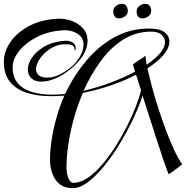

<svg xmlns="http://www.w3.org/2000/svg" viewBox="-20 -901 991 1002"><path d="M359 81Q301 81 271 38.5Q241 -4 241 -70Q241 -115 249.5 -171.5Q258 -228 275 -288Q292 -348 316 -402Q280 -399 246 -399Q177 -399 121 -416.5Q65 -434 32.5 -473.5Q0 -513 0 -578Q0 -630 32.5 -679Q65 -728 126.5 -762.5Q188 -797 275 -803Q316 -806 353 -792.5Q390 -779 413.5 -752.5Q437 -726 437 -688Q437 -666 427.5 -641Q418 -616 396 -588Q370 -557 336.5 -531.5Q303 -506 266.5 -490.5Q230 -475 196 -475Q161 -475 143 -493.5Q125 -512 125 -538Q125 -568 147 -600.5Q169 -633 211.5 -658Q254 -683 317 -688Q337 -690 356 -681Q375 -672 375 -650Q375 -640 372 -637.5Q369 -635 369 -642Q369 -657 359.5 -663Q350 -669 337 -669.5Q324 -670 313 -670Q275 -668 241.5 -646Q208 -624 188 -594.5Q168 -565 168 -540Q168 -521 182 -508.5Q196 -496 228 -496Q258 -496 290 -511.5Q322 -527 349.5 -550Q377 -573 391 -596Q405 -617 410.5 -635Q416 -653 416 -668Q416 -696 399 -713Q382 -730 357.5 -737.5Q333 -745 309 -743Q231 -738 172 -707.5Q113 -677 79.5 -634.5Q46 -592 46 -550Q46 -498 73 -466.5Q100 -435 146.5 -421Q193 -407 251 -407Q268 -407 285 -408Q302 -409 320 -411Q366 -508 431 -585Q496 -662 578 -707Q660 -752 757 -752Q814 -752 839 -732.5Q864 -713 864 -685Q864 -650 833 -614Q802 -578 749 -544Q759 -501 773.5 -446.5Q788 -392 807 -333.5Q826 -275 846.5 -220Q867 -165 888.5 -119Q910 -73 931 -44Q923 -38 907.5 -25.5Q892 -13 878 -3Q864 7 859 7Q850 -16 834.5 -61Q819 -106 800.5 -164Q782 -222 762 -283.5Q742 -345 724 -402Q708 -352 678.5 -288.5Q649 -225 610.5 -160Q572 -95 528.5 -40.5Q485 14 441.5 47.5Q398 81 359 81ZM416 -427Q488 -444 557.5 -470Q627 -496 685 -527L674 -562Q676 -569 698.5 -582.5Q721 -596 739 -610Q741 -590 745 -563Q789 -593 815 -623Q841 -653 841 -681Q841 -704 823 -720Q805 -736 770 -736Q689 -736 622.5 -694Q556 -652 505 -581.5Q454 -511 416 -427ZM360 53Q397 54 435 29Q473 4 510 -38.5Q547 -81 580.5 -133.5Q614 -186 642 -241Q670 -296 689 -345.5Q708 -395 716 -430L690 -511Q630 -480 558.5 -455.5Q487 -431 412 -416Q370 -316 348.5 -213.5Q327 -111 327 -30Q327 7 337.5 30Q348 53 360 53ZM723 -805Q707 -805 700 -816Q693 -827 693 -843Q693 -859 707.5 -870Q722 -881 738 -881Q754 -881 761.5 -870Q769 -859 769 -843Q769 -827 754.5 -816Q740 -805 723 -805ZM601 -805Q585 -805 578 -816Q571 -827 571 -843Q571 -859 585.5 -870Q600 -881 616 -881Q632 -881 639.5 -870Q647 -859 647 -843Q647 -827 632.5 -816Q618 -805 601 -805Z"/></svg>

Font: Festive
Style: Regular
Weight: 400
Designer: Robert E. Leuschke
Foundry: Robert E. Leuschke
Version: Version 1.101; ttfautohint (v1.8.3)